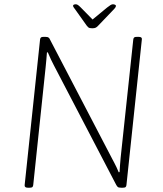

<svg xmlns="http://www.w3.org/2000/svg" viewBox="-20 -874 759 896"><path d="M110 2Q94 2 95 -10L167 -690Q168 -697 171.5 -699.5Q175 -702 184 -702H192Q198 -702 201.5 -701Q205 -700 208 -697.5Q211 -695 213 -690L505 -130Q509 -123 513.5 -114Q518 -105 523.5 -94Q529 -83 534 -70L538 -71Q539 -88 540 -102.5Q541 -117 543 -138L602 -690Q603 -697 606.5 -699.5Q610 -702 619 -702H627Q644 -702 642 -690L570 -10Q569 -3 565.5 -0.5Q562 2 553 2H545Q539 2 535 1Q531 0 528.5 -2.5Q526 -5 523 -10L231 -570Q225 -581 218 -596Q211 -611 203 -630L199 -629Q198 -612 196.5 -597.5Q195 -583 193 -561L135 -10Q134 -3 130.5 -0.5Q127 2 118 2ZM507 -854Q512 -854 516.5 -852Q521 -850 521 -847Q521 -843 518 -838.5Q515 -834 507 -826L440 -756Q433 -748 427 -745Q421 -742 411 -742Q404 -742 399.5 -743Q395 -744 392 -746.5Q389 -749 385 -754L333 -827Q329 -833 325 -838Q321 -843 321 -847Q321 -851 325 -852.5Q329 -854 334 -854Q339 -854 344 -850.5Q349 -847 357 -839L412 -783L480 -839Q490 -847 496 -850.5Q502 -854 507 -854Z"/></svg>

Font: Asap Thin
Style: Italic
Weight: 250
Italic angle: -6°
Designer: Pablo Cosgaya
Foundry: Omnibus-Type
Version: Version 3.001